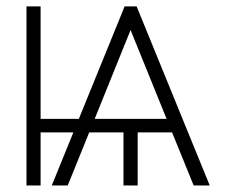

<svg xmlns="http://www.w3.org/2000/svg" viewBox="-20 -565 729 585"><path d="M570 0H619L396.3 -545.5H359.7L220.2 -202.8H103.7V-545.5H60.7V0H103.7V-161.6H203.5L137.8 0H186.4L251.8 -161.6H356.2V0H399.5V-161.6H504.3ZM268.5 -202.8 377.5 -472.7 377.8 -474.4 378.2 -472.7 487.6 -202.8Z"/></svg>

Font: Karasuma Gothic
Style: Thin
Weight: 200
Designer: Rasmus Andersson / Ryoko Ishizuka
Foundry: rsms
Version: Version 1.00